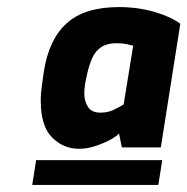

<svg xmlns="http://www.w3.org/2000/svg" viewBox="-20 -776 529 542"><path d="M71 -254 82 -324H438L427 -254ZM202 -356Q159 -356 127 -388Q95 -420 95 -492Q95 -513 98.5 -536.5Q102 -560 104 -575Q118 -665 168.5 -710.5Q219 -756 316 -756Q369 -756 415.5 -742.5Q462 -729 489 -709L434 -360H324L316 -399Q306 -389 287.5 -379.5Q269 -370 247 -363Q225 -356 202 -356ZM263 -458Q284 -458 300 -465.5Q316 -473 329 -481L356 -647Q349 -649 337 -651.5Q325 -654 309 -654Q283 -654 266.5 -643.5Q250 -633 241 -613.5Q232 -594 226 -567Q218 -535 218 -512Q218 -490 228.5 -474Q239 -458 263 -458Z"/></svg>

Font: Exo Thin
Style: Bold Italic
Weight: 700
Italic angle: -9°
Version: Version 2.000